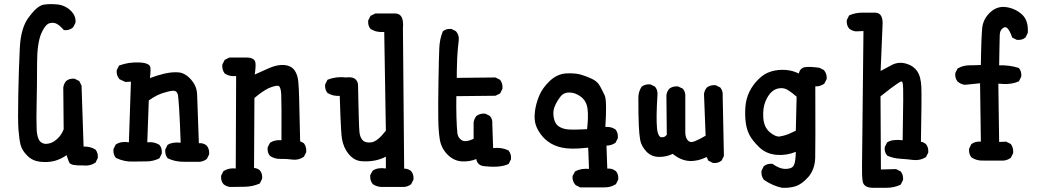

<svg xmlns="http://www.w3.org/2000/svg" viewBox="-20 -766 5040 923"><path d="M379.4 29.3Q348.6 29.8 332.5 26.6Q316.4 23.4 312 13.7Q309.6 7.8 306.6 -0.7Q303.7 -9.3 300.3 -20Q285.2 -9.8 270.5 -2.9Q255.9 3.9 241.2 7.8Q209.5 15.6 173.3 11.7Q135.7 7.3 111.3 -17.6Q86.4 -42 79.1 -69.3Q72.3 -95.7 68.8 -142.6Q65.4 -189.5 67.9 -313Q70.3 -436.5 75.2 -535.2Q77.6 -585 88.9 -622.8Q100.1 -660.6 120.6 -686Q125.5 -692.4 130.1 -698Q134.8 -703.6 139.2 -708.7Q143.6 -713.9 147.9 -718Q152.3 -722.2 156.5 -725.8Q160.6 -729.5 164.6 -732.2Q168.5 -734.9 172.4 -737.1Q176.3 -739.3 179.9 -740.7Q183.6 -742.2 187.5 -743.2Q212.4 -748 251 -745.1Q290.5 -742.2 318.4 -716.3Q332.5 -703.1 338.6 -688.2Q344.7 -673.3 342.8 -657.2V-656.2L342.3 -655.8L332.5 -636.2L332 -635.3L331.1 -634.3Q322.3 -626.5 311.8 -623.3Q301.3 -620.1 289.6 -621.1H287.1L285.6 -623Q280.8 -628.4 276.1 -633.1Q271.5 -637.7 267.3 -641.4Q263.2 -645 259 -647.7Q254.9 -650.4 251 -652.3Q235.8 -659.7 216.3 -653.8Q210.9 -652.3 204.8 -646.7Q198.7 -641.1 191.7 -630.4Q184.6 -619.6 178.2 -604.5Q168.5 -582 163.3 -545.7Q158.2 -509.3 158.2 -459.5Q158.2 -358.4 156.2 -273.9Q154.3 -189.5 156.2 -144.5Q156.7 -129.9 159.2 -118.2Q161.6 -106.4 165 -98.6Q168.5 -90.8 172.9 -85.9Q180.7 -78.6 189.7 -75.9Q198.7 -73.2 210 -75.2Q215.8 -76.2 221.7 -77.9Q227.5 -79.6 233.2 -82.5Q238.8 -85.4 244.1 -89.4Q249.5 -93.3 254.9 -98.1Q275.9 -117.2 286.1 -144.5L284.2 -344.7V-345.2Q286.6 -362.8 297.4 -376L297.9 -376.5Q313.5 -389.6 337.4 -387.7H338.4L339.4 -387.2L358.9 -377.4L360.8 -376.5L361.8 -374.5L371.6 -355L372.1 -354V-352.5L381.8 -61.5Q397.9 -62 411.6 -58.6Q425.3 -55.2 437.5 -47.9L438.5 -47.4L439 -46.9Q452.1 -31.2 450.2 -7.3V-6.3L449.7 -5.4L439.9 14.2L439 15.6L438 16.6Q412.6 33.2 379.4 29.3Z M862.3 11.7Q821.8 11.7 787.6 -4.4L786.6 -4.9L785.6 -5.9Q772.5 -21.5 774.4 -46.4V-47.4L774.9 -48.3L784.7 -67.9L785.6 -69.3L787.1 -70.3Q808.1 -84 848.6 -80.1Q840.8 -294.9 834 -314.9Q828.1 -331.5 809.6 -329.6Q798.8 -328.6 785.6 -325.2Q772.5 -321.8 757.3 -316.9Q747.6 -313.5 737.5 -308.6Q727.5 -303.7 716.8 -297.4Q706.1 -291 695.3 -283.2L688 -82Q720.7 -85.4 745.1 -70.3L746.1 -69.8L746.6 -69.3Q759.8 -53.7 757.8 -28.8V-27.8L757.3 -26.9L747.6 -7.3L746.6 -5.4L745.1 -4.4Q731.4 2.4 716.6 6.1Q701.7 9.8 685.5 9.8Q654.3 9.8 616.2 10.7Q576.7 11.7 538.6 -6.3L537.6 -6.8L536.6 -7.8Q523.4 -23.4 525.4 -48.3V-49.3L525.9 -50.3L535.6 -69.8L536.6 -71.3L538.1 -72.3Q563 -87.9 599.6 -82L609.4 -373.5L584.5 -372.1H583L581.5 -372.6L556.2 -384.3L555.2 -384.8L554.2 -385.7Q546.4 -394.5 543.2 -405Q540 -415.5 541 -427.2V-428.2L541.5 -429.2L551.3 -448.7L552.2 -451.2L554.7 -451.7Q598.6 -467.8 647.5 -465.8Q700.7 -463.9 703.1 -440.9Q703.6 -435.5 703.6 -428Q703.6 -420.4 702.9 -411.1Q702.1 -401.9 700.7 -390.6Q736.8 -404.3 770.5 -412.1Q809.1 -420.9 839.4 -418Q871.1 -414.6 898.9 -382.8Q908.2 -372.1 914.6 -360.6Q920.9 -349.1 924.1 -336.7Q927.2 -324.2 927.7 -310.5Q928.7 -273.4 936 -77.6Q947.3 -78.6 956.5 -75.7Q965.8 -72.8 973.6 -65.9L974.1 -65.4Q987.3 -49.8 985.4 -24.9V-23.9L984.9 -22.9L975.1 -3.4L974.1 -2L973.1 -1Q958.5 9.8 940.9 11.7H940.4Z M1085.4 132.8Q1067.9 130.4 1054.7 119.6L1054.2 119.1Q1041 103.5 1043 79.6V78.6L1043.5 77.6L1053.2 58.1L1054.2 56.6L1055.7 55.7Q1080.1 40.5 1113.3 43.9L1115.2 -400.4Q1084 -397 1061 -412.1L1060.5 -412.6L1059.6 -413.6Q1046.9 -430.7 1048.8 -454.6V-455.6L1049.3 -456.5L1059.1 -476.1L1060.1 -478L1062 -479L1081.5 -488.8L1082.5 -489.3H1084H1168Q1204.1 -488.3 1208 -464.4Q1210.4 -446.8 1204.6 -407.7Q1240.7 -424.3 1274.4 -439Q1314.5 -456.1 1346.2 -453.6Q1362.3 -452.1 1374.8 -446Q1387.2 -439.9 1395.5 -428.7Q1411.1 -407.2 1414.1 -372.6Q1417 -339.4 1418 -296.4Q1418.9 -254.4 1422.9 -86.9L1439 -78.6L1440.4 -77.6L1441.4 -76.7Q1454.1 -59.6 1452.1 -35.6V-34.7L1451.7 -33.7L1441.9 -14.2L1440.9 -12.7L1439.9 -11.7Q1414.6 5.4 1383.8 1Q1356 -2.9 1330.1 -2Q1302.2 -1 1279.3 -15.6L1278.3 -16.1L1277.8 -16.6Q1264.6 -32.2 1266.6 -56.2V-57.1L1267.1 -58.1L1276.9 -77.6L1277.8 -79.1L1278.8 -80.1Q1290.5 -87.9 1304.2 -90.6Q1317.9 -93.3 1333 -91.8Q1334 -263.7 1332 -310.5Q1331.5 -318.4 1330.8 -325Q1330.1 -331.5 1328.9 -336.2Q1327.6 -340.8 1326.4 -344.2Q1325.2 -347.7 1323.5 -349.6Q1321.8 -351.6 1320.3 -352.5Q1318.8 -353.5 1317.4 -353.5Q1312 -354 1305.7 -353Q1299.3 -352.1 1291.3 -349.6Q1283.2 -347.2 1274.4 -343.3Q1269 -341.3 1263.2 -337.9Q1257.3 -334.5 1250.5 -330.3Q1243.7 -326.2 1236.1 -320.8Q1228.5 -315.4 1220.2 -308.8Q1211.9 -302.2 1203.1 -294.9L1201.2 41.5Q1209.5 42 1216.1 44.7Q1222.7 47.4 1228.5 52.2L1229 52.7Q1242.2 68.4 1240.2 92.3V93.3L1239.7 94.2L1230 113.8L1229 115.7L1227.1 116.7Q1194.8 130.9 1158.2 131.8Q1123 132.8 1085.9 132.8Z M1825.2 132.8Q1795.9 134.8 1773.4 120.1L1772.5 119.6L1772 119.1Q1757.8 101.6 1759.8 77.6V76.2L1760.3 75.2L1771 55.7L1772 54.7L1772.9 53.7Q1796.4 38.1 1835 43.9V-12.7Q1808.6 0.5 1780.8 5.9Q1748.5 11.7 1716.3 8.8Q1699.2 7.3 1684.3 -1.2Q1669.4 -9.8 1656.7 -24.9Q1631.3 -55.2 1624 -98.6Q1621.6 -112.8 1619.9 -140.4Q1618.2 -168 1616.5 -209Q1614.7 -250 1613.3 -305.2Q1580.1 -303.2 1555.7 -318.4L1554.7 -318.8L1554.2 -319.3Q1541 -335 1543 -358.9V-359.9L1543.5 -360.8L1553.2 -380.4L1554.2 -382.3L1556.6 -383.3Q1596.7 -399.4 1644.5 -393.6Q1649.4 -394 1653.3 -394.5Q1657.7 -394.5 1661.6 -394.3Q1665.5 -394 1669.2 -393.6Q1672.9 -393.1 1676 -392.1Q1679.2 -391.1 1682.1 -389.6Q1685.1 -388.2 1687.5 -386.2Q1689.9 -384.3 1691.9 -381.8Q1693.8 -379.4 1695.6 -376.7Q1697.3 -374 1698.5 -370.8Q1699.7 -367.7 1700.4 -364.3Q1701.2 -360.8 1701.2 -356.4Q1702.1 -307.6 1703.1 -268.6Q1704.1 -229.5 1704.8 -201.4Q1705.6 -173.3 1706.3 -155.8Q1707 -138.2 1708 -131.3Q1710.4 -105 1724.6 -90.8Q1738.3 -77.6 1766.6 -82Q1794.9 -86.4 1835 -137.7L1827.1 -612.3Q1809.6 -610.8 1793.5 -614Q1777.3 -617.2 1762.7 -626L1761.7 -626.5L1761.2 -627Q1754.4 -634.8 1751.7 -644.8Q1749 -654.8 1750 -666.5V-667.5L1750.5 -668.5L1760.3 -688L1761.2 -689.9L1763.2 -690.9L1783.7 -700.7L1784.7 -701.2H1786.1H1881.8H1882.3Q1923.3 -698.7 1917 -630.4L1922.9 44.4Q1942.9 44.9 1956.1 56.2H1956.5V56.6Q1969.7 72.3 1967.8 96.2V97.2L1967.3 98.1L1957.5 117.7L1956.5 119.1L1955.6 120.1Q1948.2 125.5 1940.2 128.7Q1932.1 131.8 1923.3 132.8H1922.9Z M2312 33.2Q2275.4 31.7 2269.5 -1.5Q2252.9 5.4 2235.8 8.1Q2218.8 10.7 2201.2 9.8Q2161.6 7.8 2131.3 -22.9Q2102.1 -52.7 2094.7 -92.8Q2087.9 -131.3 2086.9 -195.3Q2085.9 -258.8 2087.9 -376Q2088.9 -434.6 2089.8 -474.4Q2090.8 -514.2 2091.8 -535.2Q2093.8 -577.6 2107.9 -613.3L2108.4 -614.7L2109.4 -615.7Q2114.7 -620.1 2120.8 -622.8Q2127 -625.5 2134 -626.5Q2141.1 -627.4 2148.9 -627H2149.9L2150.9 -626.5L2170.4 -616.7L2171.4 -616.2L2172.4 -615.2Q2187.5 -597.7 2185.5 -573.7Q2184.1 -562.5 2182.9 -551Q2181.6 -539.6 2180.7 -528.1Q2179.7 -516.6 2179 -505.1Q2178.2 -493.7 2177.7 -481.9Q2177.2 -467.3 2176.8 -451.9Q2176.3 -436.5 2176 -421.4Q2175.8 -406.2 2175.8 -391.6L2360.4 -393.6H2361.8L2362.8 -393.1L2382.3 -383.3L2383.8 -382.3L2384.8 -381.3Q2397.5 -364.3 2395.5 -340.3V-339.4L2395 -338.4L2385.3 -318.8L2384.3 -316.9L2382.3 -315.9L2362.8 -306.2L2361.8 -305.7H2360.4L2173.8 -303.7Q2172.9 -251 2174.3 -202.6Q2175.8 -151.9 2178.7 -126.5Q2179.7 -119.1 2182.1 -112.8Q2184.6 -106.4 2189.2 -101.1Q2193.8 -95.7 2200.2 -91.8Q2217.3 -80.6 2256.8 -98.6V-176.8V-177.2Q2259.3 -194.8 2270 -208L2270.5 -208.5L2271 -209Q2288.1 -221.7 2312 -219.7H2313L2314 -219.2L2333.5 -209.5L2335 -209L2335.4 -208Q2342.3 -200.2 2345 -190.2Q2347.7 -180.2 2346.7 -168.9L2350.6 -54.2Q2391.1 -58.6 2423.3 -43.5L2424.8 -43L2425.3 -41.5Q2438.5 -25.4 2436.5 -1.5V-0.5L2436 0.5L2426.3 20L2425.3 22L2423.3 22.9Q2384.8 41 2312 33.2Z M2768.1 134.3 2748.5 124.5 2747.6 124 2746.6 123Q2730.5 105.5 2732.4 81.5V80.1L2732.9 79.1L2743.7 59.6L2744.6 58.1L2746.1 57.1Q2774.4 42.5 2811.5 45.9L2807.6 -56.2Q2762.2 -50.8 2723.1 -51.8Q2680.2 -52.7 2645 -67.9Q2627.4 -75.7 2612.8 -86.7Q2598.1 -97.7 2586.4 -111.8Q2563 -140.6 2554.7 -168.5Q2552.2 -177.7 2551 -188Q2549.8 -198.2 2550 -209.2Q2550.3 -220.2 2551.8 -232.4Q2556.6 -268.1 2571.8 -305.2Q2586.9 -342.3 2622.6 -376.5Q2640.6 -393.6 2660.6 -402.8Q2680.7 -412.1 2702.6 -413.1Q2713.4 -413.6 2723.1 -413.6Q2732.9 -413.6 2741.7 -412.6Q2750.5 -411.6 2758.3 -410.4Q2766.1 -409.2 2772.9 -407.2Q2799.8 -398.9 2825.2 -387.2Q2852.1 -374.5 2863.8 -353Q2869.6 -342.8 2875.2 -331.5Q2880.9 -320.3 2886.7 -308.1Q2898.4 -283.2 2890.1 -155.8Q2903.3 -156.7 2915.3 -154.1Q2927.2 -151.4 2937.5 -144.5L2938.5 -144L2939 -143.6Q2952.1 -127.9 2950.2 -103V-102.1L2949.7 -101.1L2939.9 -81.5L2939 -80.1L2938 -79.1Q2919.4 -66.4 2895.5 -65.9L2899.4 44.4Q2922.9 42.5 2939.9 56.2H2940.4L2940.9 56.6Q2954.1 72.3 2952.1 96.2V97.2L2951.7 98.1L2941.9 117.7L2940.9 119.1L2939.5 120.1Q2928.2 127.4 2914.8 131.1Q2901.4 134.8 2885.7 134.8H2770.5H2769ZM2802.2 -145Q2809.1 -203.1 2804.7 -241.2Q2800.3 -279.3 2773.4 -300.3Q2746.1 -321.3 2716.8 -321.3Q2707 -321.3 2699 -318.8Q2690.9 -316.4 2684.1 -311.3Q2677.2 -306.2 2671.9 -298.3Q2662.6 -286.1 2656 -273.9Q2649.4 -261.7 2645 -250Q2636.7 -227.1 2642.6 -198.2Q2647.9 -170.4 2666.5 -158.2Q2685.5 -145.5 2713.9 -143.6Q2742.2 -141.6 2802.2 -145Z M3406.7 17.1 3387.2 7.3 3385.3 6.3 3384.3 4.4 3377 -11.2Q3335.4 9.8 3294.9 7.8Q3253.4 5.9 3213.9 -26.4Q3184.6 -11.7 3149.4 -11.7Q3110.8 -11.7 3086.4 -38.6Q3063 -64.5 3057.6 -92.8Q3052.7 -119.6 3050.8 -165.5Q3048.8 -211.9 3048.8 -295.9Q3048.8 -324.7 3063.5 -347.7L3064 -348.6L3064.9 -349.6Q3082 -362.3 3106 -360.4H3106.9L3107.9 -359.9L3127.4 -350.1L3128.9 -349.6L3129.4 -348.6Q3142.6 -333 3140.6 -309.1Q3133.8 -201.2 3138.2 -152.8Q3138.7 -147.9 3139.2 -143.6Q3139.6 -139.2 3140.4 -135.5Q3141.1 -131.8 3142.1 -128.7Q3143.1 -125.5 3144 -122.8Q3145 -120.1 3146.2 -117.9Q3147.5 -115.7 3148.4 -114Q3149.4 -112.3 3150.6 -110.8Q3151.9 -109.4 3153.3 -108.4Q3154.8 -107.4 3156 -106.9Q3157.2 -106.4 3158.7 -106.4Q3175.3 -104 3185.5 -118.2L3183.6 -307.6V-308.1Q3186 -325.7 3196.8 -338.9L3197.3 -339.4L3197.8 -339.8Q3214.8 -352.5 3238.8 -350.6H3239.7L3240.7 -350.1L3261.2 -340.3L3262.2 -339.8L3263.2 -338.9Q3276.4 -323.2 3274.4 -299.3V-130.9Q3274.4 -122.1 3275.9 -114.5Q3277.3 -106.9 3280 -101.1Q3282.7 -95.2 3287.1 -90.8Q3298.3 -78.1 3318.4 -86.4Q3326.2 -89.4 3334.5 -93.5Q3342.8 -97.7 3352.3 -102.5Q3361.8 -107.4 3372.1 -113.8L3364.3 -313.5V-314Q3366.7 -331.5 3377.4 -344.7L3377.9 -345.2L3378.4 -345.7Q3395.5 -358.4 3419.4 -356.4H3420.4L3421.4 -356L3440.9 -346.2L3442.4 -345.7L3442.9 -344.7Q3456.1 -329.1 3454.1 -305.7L3460 -17.6V-16.1L3459.5 -15.1L3449.7 4.4L3449.2 5.9L3448.2 6.3Q3432.6 19.5 3408.7 17.6H3407.7Z M3738.8 136.7Q3692.9 126.5 3652.8 98.6L3652.3 98.1L3651.4 97.2Q3638.7 80.1 3640.6 56.2V55.2L3641.1 54.2L3650.9 34.7L3651.4 33.2L3652.3 32.7Q3660.2 25.9 3670.2 23.2Q3680.2 20.5 3691.9 21.5H3693.4L3694.8 22.5Q3728.5 46.9 3758.8 45.9Q3768.6 45.4 3776.1 43.5Q3783.7 41.5 3788.6 37.8Q3793.5 34.2 3795.9 29.3Q3800.3 22 3802.7 5.1Q3805.2 -11.7 3805.7 -36.1Q3761.7 -18.1 3715.3 -21.5Q3663.6 -25.4 3629.9 -58.1Q3596.7 -90.3 3582.5 -117.9Q3568.4 -145.5 3564.5 -181.2Q3560.5 -215.8 3563.5 -253.4Q3566.4 -291.5 3582.5 -324.7Q3598.6 -357.9 3626 -384.8Q3653.3 -412.6 3687 -422.4Q3720.2 -432.6 3757.8 -429.7Q3766.1 -429.2 3774.2 -427.7Q3782.2 -426.3 3790.3 -424.1Q3798.3 -421.9 3805.7 -418.9Q3813 -416 3820.3 -412.6Q3822.8 -425.3 3830.1 -433.1Q3837.4 -440.9 3848.6 -442.9Q3860.8 -444.8 3877.9 -444.1Q3895 -443.4 3918 -440.4H3918.9L3919.4 -439.9L3939 -430.2L3939.9 -429.7L3940.9 -428.7Q3945.8 -422.9 3949 -416.3Q3952.1 -409.7 3953.4 -402.3Q3954.6 -395 3954.1 -387.2V-386.2L3953.6 -385.3L3943.8 -365.7L3942.9 -364.3L3941.9 -363.3Q3923.3 -350.1 3899.4 -350.6Q3900.4 -58.1 3898.9 -5.9Q3897.9 21.5 3889.6 44.2Q3881.3 66.9 3865.7 85Q3834.5 120.1 3804.2 129.4Q3773.9 138.7 3739.7 136.7H3739.3ZM3771 -121.6 3805.7 -137.7 3809.6 -301.3Q3789.1 -319.3 3769.5 -332Q3750.5 -344.7 3728 -341.8Q3705.6 -339.4 3689 -323.7Q3671.9 -308.1 3659.2 -277.1Q3646.5 -246.1 3649.4 -199.7Q3652.3 -154.3 3680.7 -130.4Q3709 -106.9 3728.5 -109.9Q3750 -113.3 3771 -121.6Z M4173.8 136.7Q4131.8 135.7 4127 105Q4123 78.6 4124 30.3Q4125 -17.6 4130.9 -616.7L4094.2 -615.2H4093.8H4093.3Q4075.7 -617.7 4062.5 -628.4L4062 -628.9Q4055.2 -636.7 4052.5 -646.7Q4049.8 -656.7 4050.8 -668.5V-669.4L4051.3 -670.4L4061 -689.9L4062 -691.9L4064 -692.9Q4092.8 -705.1 4125 -705.1H4187.5Q4207.5 -704.6 4216.1 -689Q4224.6 -673.3 4222.7 -646L4213.4 -424.8Q4241.7 -439.9 4267.1 -453.6Q4299.3 -470.2 4335 -460.4Q4352.5 -455.6 4366.2 -446.3Q4379.9 -437 4389.2 -423.6Q4398.4 -410.2 4403.3 -391.1Q4408.2 -372.1 4409.2 -347.2Q4410.2 -323.7 4409.7 -257.3Q4409.2 -190.9 4407.2 -84.5Q4412.1 -84 4416 -82.5Q4419.9 -81.1 4423.3 -78.9Q4426.8 -76.7 4430.7 -73.7L4431.2 -73.2Q4444.3 -57.6 4442.4 -33.7V-32.7L4441.9 -31.7L4432.1 -12.2L4431.2 -10.7L4429.7 -9.8Q4402.8 6.8 4369.6 2.9Q4338.4 -1 4307.1 -2.9Q4274.9 -4.9 4246.6 -17.1L4245.6 -17.6L4244.6 -18.6Q4230.5 -34.7 4233.4 -58.6V-59.6L4233.9 -60.1L4243.7 -79.6L4244.6 -81.1L4245.6 -82Q4269.5 -97.7 4319.3 -91.8Q4324.2 -341.8 4320.3 -362.3Q4319.8 -365.7 4318.8 -368.7Q4316.9 -373 4314.9 -374Q4313 -375 4308.1 -373Q4304.2 -371.1 4292 -362.8Q4279.8 -354.5 4259.3 -339.1Q4238.8 -323.7 4212.9 -302.7L4214.8 48.8L4286.1 46.9H4287.6L4288.6 47.4L4308.1 57.1L4309.6 57.6L4310.1 58.6Q4323.2 74.2 4321.3 98.1V99.1L4320.8 100.1L4311 119.6L4310.1 121.6L4308.1 122.6Q4277.8 136.7 4241.7 136.7Z M4709 5.9Q4675.8 7.8 4650.9 -8.8L4650.4 -9.3L4649.9 -9.8Q4636.7 -25.4 4638.7 -50.3V-51.3L4639.2 -52.2L4648.9 -71.8L4649.9 -73.2L4650.9 -74.2Q4660.2 -80.6 4671.4 -83.5Q4682.6 -86.4 4695.3 -85.4L4691.4 -365.7L4619.6 -358.4H4619.1H4618.7Q4614.7 -358.9 4611.1 -359.6Q4607.4 -360.4 4603.8 -361.8Q4600.1 -363.3 4596.7 -365Q4593.3 -366.7 4590.1 -368.9Q4586.9 -371.1 4584 -373.5H4583.5V-374Q4570.3 -389.6 4572.3 -413.6V-414.6L4572.8 -415.5L4582.5 -435.1L4583.5 -437L4585 -437.5Q4609.9 -452.1 4641.6 -452.1Q4668.9 -452.1 4695.3 -453.6Q4695.8 -489.7 4696.5 -518.3Q4697.3 -546.9 4698 -569.6Q4698.7 -592.3 4700 -608.4Q4701.2 -624.5 4702.1 -634.3Q4707.5 -676.8 4741.2 -707.5Q4775.4 -738.8 4819.8 -731.4Q4863.3 -724.1 4893.6 -695.8Q4924.8 -666.5 4920.9 -608.9V-607.9L4920.4 -606.9L4910.6 -587.4L4910.2 -585.9L4909.2 -585.4Q4893.6 -572.3 4869.6 -574.2H4868.7L4867.7 -574.7L4848.1 -584.5L4845.7 -585.4L4845.2 -587.9Q4835.4 -616.2 4823.7 -629.4Q4818.8 -634.8 4813.7 -635.3Q4808.6 -635.7 4801.8 -631.3Q4787.1 -621.6 4786.1 -598.6Q4785.6 -589.8 4785.4 -570.8Q4785.2 -551.8 4784.4 -521.7Q4783.7 -491.7 4783.2 -452.1Q4808.1 -452.6 4831.1 -449.7Q4854 -446.8 4875.5 -439.9L4877.4 -439.5L4878.4 -438.5Q4891.6 -422.9 4889.6 -398.9V-397.9L4889.2 -397L4879.4 -377.4L4878.4 -375.5L4876.5 -374.5Q4839.8 -357.4 4779.3 -363.8L4783.2 -83.5L4814.9 -85H4816.9L4817.9 -84.5L4837.4 -74.7L4838.9 -73.7L4839.8 -72.8Q4852.5 -55.7 4850.6 -30.8V-29.8L4850.1 -28.8L4840.3 -9.3L4839.4 -7.8L4838.4 -6.8Q4823.2 3.9 4805.2 5.9H4804.7Z"/></svg>

Font: NaikaiFont
Style: SemiBold
Weight: 600
Version: Version 1.89